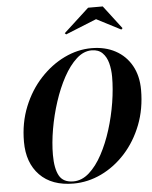

<svg xmlns="http://www.w3.org/2000/svg" viewBox="-64 -1047 880 1109"><g transform="rotate(-5 376.0 -492.0)"><path d="M529 -924.5 349.5 -852 342 -859.5 489 -994.5H574L677 -859.5L669.5 -852ZM317.5 10Q191.5 10 122 -61.5Q52.5 -133 52.5 -255Q52.5 -365 89.8 -457.2Q127 -549.5 190 -617.5Q253 -685.5 330.2 -722.8Q407.5 -760 487.5 -760Q566.5 -760 626.2 -727.8Q686 -695.5 719.2 -636Q752.5 -576.5 752.5 -495Q752.5 -385 716.5 -292.8Q680.5 -200.5 618.8 -132.5Q557 -64.5 479 -27.2Q401 10 317.5 10ZM487.5 -747.5Q441 -747.5 399.8 -710Q358.5 -672.5 324.2 -609.8Q290 -547 265 -470.2Q240 -393.5 226.2 -314Q212.5 -234.5 212.5 -165Q212.5 -86 235.5 -44.2Q258.5 -2.5 317.5 -2.5Q366.5 -2.5 409 -40.2Q451.5 -78 485.2 -140.8Q519 -203.5 543 -280Q567 -356.5 579.8 -436Q592.5 -515.5 592.5 -585Q592.5 -627.5 582.8 -664.5Q573 -701.5 550 -724.5Q527 -747.5 487.5 -747.5Z"/></g></svg>

Font: Bodoni* 16pt
Style: Bold Italic
Weight: 700
Italic angle: -13°
Version: Version 2.3